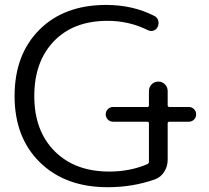

<svg xmlns="http://www.w3.org/2000/svg" viewBox="-20 -783 861 790"><path d="M445.3 -282.2Q432.6 -282.2 423.8 -291Q415 -299.8 415 -312.5Q415 -325.2 423.8 -334Q432.6 -342.8 445.3 -342.8H585.9Q592.8 -342.8 592.8 -349.6V-408.2Q592.8 -424.8 604 -436Q615.2 -447.3 631.3 -447.3Q647.5 -447.3 658.7 -436Q669.9 -424.8 669.9 -408.2V-349.6Q669.9 -342.8 677.7 -342.8H756.8Q769.5 -342.8 778.3 -334Q787.1 -325.2 787.1 -312.5Q787.1 -299.8 778.3 -291Q769.5 -282.2 756.8 -282.2H677.7Q669.9 -282.2 669.9 -275.4V-125Q669.9 -98.6 655.8 -76.2Q641.6 -53.7 617.2 -44.9Q526.4 -12.7 422.9 -12.7Q249 -12.7 144.5 -114.7Q40 -216.8 40 -387.7Q40 -558.6 142.1 -660.6Q244.1 -762.7 417 -762.7Q526.4 -762.7 614.3 -717.8Q627 -711.9 630.9 -698.7Q634.8 -685.5 628.9 -672.9Q624 -661.1 611.8 -657.2Q599.6 -653.3 587.9 -659.2Q510.7 -697.3 422.9 -697.3Q282.2 -697.3 201.7 -613.3Q121.1 -529.3 121.1 -387.7Q121.1 -245.1 204.6 -161.1Q288.1 -77.1 429.7 -77.1Q514.6 -77.1 585.9 -107.4Q592.8 -110.4 592.8 -117.2V-275.4Q592.8 -282.2 585.9 -282.2Z"/></svg>

Font: Gen Jyuu Gothic Normal
Style: Regular
Weight: 300
Designer: [Source Han Sans]
Ryoko NISHIZUKA  (kana & ideographs); Paul D. Hunt (Latin, Greek & Cyrillic); Wenlong ZHANG  (bopomofo
Version: Version 1.002.20150607